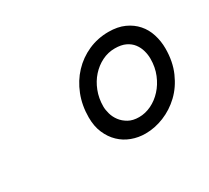

<svg xmlns="http://www.w3.org/2000/svg" viewBox="-66 -822 496 456"><g transform="rotate(-30 182.0 -594.5)"><path d="M124 -568.4Q124 -601.1 135 -629.2Q146 -657.2 165.3 -677.7Q184.6 -698.2 210.4 -709.7Q236.3 -721.2 266.1 -721.2Q291 -721.2 309.3 -712.9Q327.6 -704.6 339.8 -690.7Q352.1 -676.8 357.9 -658.2Q363.8 -639.6 363.8 -619.6Q363.8 -583.5 351.3 -555.2Q338.9 -526.9 318.6 -507.6Q298.3 -488.3 272.9 -478Q247.6 -467.8 222.2 -467.8Q202.6 -467.8 184.8 -474.4Q167 -481 153.6 -493.9Q140.1 -506.8 132.1 -525.4Q124 -543.9 124 -568.4ZM259.3 -679.7Q240.7 -679.7 224.1 -671.4Q207.5 -663.1 194.8 -648.9Q182.1 -634.8 174.6 -615.5Q167 -596.2 167 -573.7Q167 -564.5 170.2 -553.2Q173.3 -542 180.7 -532.2Q188 -522.5 199.7 -515.9Q211.4 -509.3 228.5 -509.3Q245.6 -509.3 262.2 -517.3Q278.8 -525.4 291.7 -539.6Q304.7 -553.7 312.7 -573.2Q320.8 -592.8 320.8 -616.2Q320.8 -627.4 317.6 -638.7Q314.5 -649.9 307.4 -659.2Q300.3 -668.5 288.6 -674.1Q276.9 -679.7 259.3 -679.7Z"/></g></svg>

Font: Ufes Sans Light
Style: Italic
Weight: 200
Designer: Ricardo Esteves & Thais Bronze
Foundry: ProDesignUfes - Ricardo Esteves, Thais Bronze
Version: Version 2.0